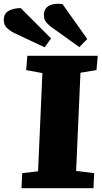

<svg xmlns="http://www.w3.org/2000/svg" viewBox="-94 -999 541 1019"><path d="M131 -611 45 -627 51 -703H425L418 -627L333 -613L310 -92L406 -80L402 0H20L24 -80L108 -90ZM175 -858Q165 -866 152 -880Q139 -894 139 -919Q139 -954 167 -969Q195 -984 238 -977L369 -792L327 -749ZM-19 -824Q-38 -833 -56 -849.5Q-74 -866 -74 -893Q-74 -927 -48 -941.5Q-22 -956 16 -956L177 -795L143 -748Z"/></svg>

Font: Literata 18pt ExtraBold
Style: Italic
Weight: 800
Italic angle: -2°
Designer: Latin by Veronika Burian and Jose Scaglione. Greek by Irene Vlachou. Cyrillic by Vera Evstafieva
Foundry: TypeTogether
Version: Version 3.103;gftools[0.9.29]